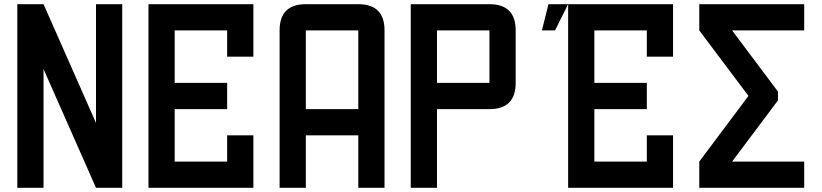

<svg xmlns="http://www.w3.org/2000/svg" viewBox="-20 -895 3915 915"><path d="M437.5 -309.1V-875H562.5V0H437.5L187.5 -565.9V0H62.5V-875H187.5Z M1062.5 -500V-375H812.5V-125H1062.5V-250H1187.5V0H687.5V-875H1187.5V-625H1062.5V-750H812.5V-500Z M1437.5 -250V0H1312.5V-750Q1312.5 -875 1437.5 -875H1687.5Q1812.5 -875 1812.5 -750V0H1687.5V-250ZM1437.5 -375H1687.5V-750H1437.5Z M2062.5 -375V0H1937.5V-875H2312.5Q2437.5 -875 2437.5 -750V-500Q2437.5 -375 2312.5 -375ZM2062.5 -500H2312.5V-750H2062.5Z M2625 -750H2562.5L2593.8 -875H2687.5ZM3062.5 -500V-375H2812.5V-125H3062.5V-250H3187.5V0H2687.5V-875H3187.5V-625H3062.5V-750H2812.5V-500Z M3812.5 -875V-750H3468.8L3687.5 -458.5V-416.5L3468.8 -125H3812.5V0H3312.5V-125L3546.9 -438L3312.5 -750V-875Z"/></svg>

Font: Oldtimer
Style: Regular
Weight: 400
Designer: GGBotNet
Foundry: GGBotNet
Version: 1.00